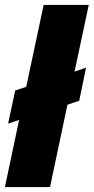

<svg xmlns="http://www.w3.org/2000/svg" viewBox="-29 -763 382 783"><path d="M-9 0 49 -274 4 -259 33 -394 78 -409 149 -743H333L275 -471L322 -487L294 -352L246 -336L175 0Z"/></svg>

Font: Saira SemiCondensed Black
Style: Italic
Weight: 900
Width: 4
Italic angle: -12°
Designer: Hector Gatti with collaboration of the Omnibus-Type team
Foundry: Omnibus-Type
Version: Version 1.101